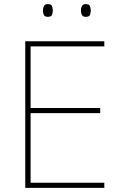

<svg xmlns="http://www.w3.org/2000/svg" viewBox="-20 -915 590 935"><path d="M488 0H103V-714H488V-689H129V-389H468V-364H129V-25H488ZM189 -864Q189 -876 194 -885.5Q199 -895 212 -895Q229 -895 233 -885.5Q237 -876 237 -864Q237 -851 233 -842Q229 -833 212 -833Q199 -833 194 -842Q189 -851 189 -864ZM374 -864Q374 -876 379 -885.5Q384 -895 397 -895Q414 -895 418 -885.5Q422 -876 422 -864Q422 -851 418 -842Q414 -833 397 -833Q384 -833 379 -842Q374 -851 374 -864Z"/></svg>

Font: Noto Sans Thin
Style: Regular
Weight: 100
Designer: Monotype Design Team
Foundry: Monotype Imaging Inc.
Version: Version 2.007